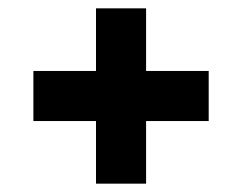

<svg xmlns="http://www.w3.org/2000/svg" viewBox="-20 -470 580 460"><path d="M210 -450H330V-300H480V-180H330V-30H210V-180H60V-300H210Z"/></svg>

Font: SOV_raksil
Style: bold
Weight: 700
Version: Version 1.00